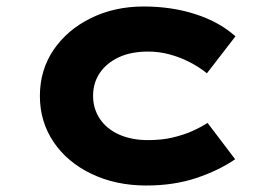

<svg xmlns="http://www.w3.org/2000/svg" viewBox="-20 -562 837 592"><path d="M431 10Q337 10 262 -26Q187 -62 145 -124.5Q103 -187 103 -266Q103 -346 145 -408Q187 -470 260 -506Q333 -542 423 -542Q510 -542 583.5 -518Q657 -494 706 -450L618 -336Q596 -354 566.5 -369.5Q537 -385 504 -394Q471 -403 437 -403Q384 -403 346.5 -385.5Q309 -368 288 -337.5Q267 -307 267 -266Q267 -227 288 -195.5Q309 -164 347.5 -147Q386 -130 436 -130Q479 -130 512.5 -138Q546 -146 572 -157.5Q598 -169 620 -183L705 -71Q654 -36 585 -13Q516 10 431 10Z"/></svg>

Font: Lexend Peta
Style: Bold
Weight: 700
Designer: Bonnie Shaver-Troup, Thomas Jockin
Foundry: Lexend
Version: Version 1.007